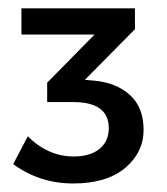

<svg xmlns="http://www.w3.org/2000/svg" viewBox="-20 -718 395 455"><path d="M154.8 -347.2Q193.8 -347.2 215.8 -365.2Q237.8 -383.3 237.8 -414.1Q237.8 -476.1 153.8 -476.1H91.8V-522L204.1 -636.2H30.8V-698.2H299.8V-648.9L181.2 -528.8L203.1 -526.9Q255.9 -522 288.1 -492.7Q320.3 -463.4 320.3 -410.2Q320.3 -356.9 276.4 -319.8Q232.4 -283.2 153.3 -283.2Q74.2 -283.2 11.2 -329.1L45.9 -395Q93.8 -347.2 154.8 -347.2Z"/></svg>

Font: TruenoRg
Style: Book
Weight: 400
Designer: Julieta Ulanovsky
Foundry: Julieta Ulanovsky
Version: Version 3.001b